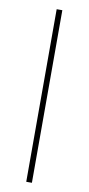

<svg xmlns="http://www.w3.org/2000/svg" viewBox="-85 -767 370 802"><g transform="rotate(10 100.0 -366.0)"><path d="M88 -732H112V0H88Z"/></g></svg>

Font: Exo Thin
Style: Regular
Weight: 250
Designer: Natanael Gama
Foundry: Natanael Gama
Version: Version 1.500; ttfautohint (v1.6)